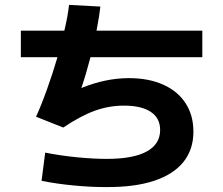

<svg xmlns="http://www.w3.org/2000/svg" viewBox="-20 -760 904 778"><path d="M148.4 -27.3 163.1 -141.6Q224.6 -129.4 291 -122.8Q357.4 -116.2 413.1 -116.2Q519.5 -116.2 574.2 -146Q628.9 -175.8 628.9 -233.4Q628.9 -281.2 591.1 -306.6Q553.2 -332 482.4 -332Q421.9 -332 364.7 -311.5Q307.6 -291 236.3 -243.2L126 -287.1Q147 -332.5 169.9 -396.5Q192.9 -460.4 212.9 -528.3H64.5V-635.7H240.7Q254.4 -692.4 259.8 -740.2L386.7 -733.4Q383.3 -699.2 371.1 -635.7H799.8V-528.3H346.7Q327.6 -455.6 309.6 -403.3Q408.2 -443.4 502 -443.4Q582.5 -443.4 641.4 -417Q700.2 -390.6 731.9 -341.8Q763.7 -293 763.7 -226.6Q763.7 -153.8 723.1 -103.5Q682.6 -53.2 604.2 -27.3Q525.9 -1.5 413.1 -2Q352.1 -1.5 280.3 -8.3Q208.5 -15.1 148.4 -27.3Z"/></svg>

Font: Pretendard GOV
Style: Bold
Weight: 700
Designer: Base glyphs from Inter by Rasmus Andersson; Hangeul glyphs from Noto Sans CJK(Source Han Sans) by Jang Soo-young and Kan
Foundry: Kil Hyung-jin
Version: Version 1.309